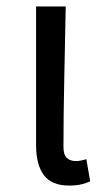

<svg xmlns="http://www.w3.org/2000/svg" viewBox="-20 -563 332 596"><path d="M195 13Q140 13 116 -19.5Q92 -52 92 -112V-543H184Q182 -432 179.5 -318Q177 -204 177 -106Q177 -83 187.5 -73Q198 -63 215 -63Q230 -63 248 -69L260 0Q249 5 233.5 9Q218 13 195 13Z"/></svg>

Font: Gothic Nguyen
Style: Regular
Weight: 400
Designer: MORI Takayuki
Version: Version 1.220;July 21, 2023;FontCreator 14.0.0.2814 64-bit